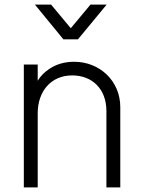

<svg xmlns="http://www.w3.org/2000/svg" viewBox="-20 -810 612 830"><path d="M317 -640 441 -790H371L286 -688L201 -790H131L254 -640ZM143 0V-320C143 -416 201 -484 292 -484C378 -484 440 -426 440 -330V0H500V-347C500 -461 410 -543 301 -543C260 -543 224 -533 193 -512C172 -498 155 -481 143 -461V-531H83V0Z"/></svg>

Font: Plus Jakarta Sans Light
Style: Regular
Weight: 300
Designer: Gumpita Rahayu
Foundry: Tokotype
Version: Version 2.071;gftools[0.9.30]